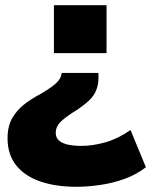

<svg xmlns="http://www.w3.org/2000/svg" viewBox="-20 -526 591 737"><path d="M273 191Q194 191 134.5 170.5Q75 150 42 108.5Q9 67 9 5Q9 -42 27.5 -73.5Q46 -105 75 -127Q104 -149 137 -166Q162 -181 178 -192.5Q194 -204 202.5 -214Q211 -224 214 -233L217 -246H358V-228Q358 -201 349 -179Q340 -157 320.5 -139Q301 -121 272 -102Q239 -82 216.5 -62Q194 -42 194 -16Q194 3 207 14Q220 25 242.5 29.5Q265 34 292 34Q337 34 385.5 20Q434 6 481 -27L540 116Q504 144 458.5 160.5Q413 177 364.5 184Q316 191 273 191ZM187 -322V-506H389V-322Z"/></svg>

Font: Nunito Sans 7pt Black
Style: Regular
Weight: 900
Designer: Vernon Adams
Foundry: Vernon Adams
Version: Version 3.101;gftools[0.9.27]